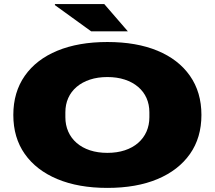

<svg xmlns="http://www.w3.org/2000/svg" viewBox="-20 -905 1048 937"><path d="M504 12Q363 12 260 -31Q157 -74 101 -153.5Q45 -233 45 -344Q45 -455 101 -535Q157 -615 260 -657.5Q363 -700 504 -700Q646 -700 748.5 -657.5Q851 -615 907 -535Q963 -455 963 -344Q963 -233 907 -153.5Q851 -74 748.5 -31Q646 12 504 12ZM504 -159Q551 -159 589 -171.5Q627 -184 654 -207.5Q681 -231 695 -263Q709 -295 709 -333V-357Q709 -395 695 -426.5Q681 -458 654 -481Q627 -504 589 -516.5Q551 -529 504 -529Q457 -529 419 -516.5Q381 -504 354 -481Q327 -458 313 -426.5Q299 -395 299 -357V-333Q299 -295 313 -263Q327 -231 354 -207.5Q381 -184 419 -171.5Q457 -159 504 -159ZM604 -752H425L248 -880V-885H489Z"/></svg>

Font: Archivo Expanded Black
Style: Regular
Weight: 900
Width: 7
Designer: Hector Gatti
Foundry: Omnibus-Type
Version: Version 2.001